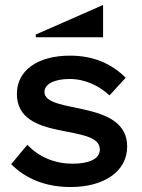

<svg xmlns="http://www.w3.org/2000/svg" viewBox="-20 -736 572 773"><path d="M124 -586H395V-716L124 -597ZM264 17C402 17 492 -48 492 -146C492 -338 159 -274 159 -366C159 -398 200 -418 260 -418C326 -418 380 -389 421 -352L486 -423C431 -478 358 -512 262 -512C135 -512 48 -455 48 -358C48 -161 382 -242 382 -134C382 -94 334 -77 273 -77C197 -77 135 -106 90 -153L25 -75C86 -14 167 17 264 17Z"/></svg>

Font: LaHaus Display SemiBold
Style: Regular
Weight: 600
Designer: We are Make, BastardaType, Dalton Maag Ltd
Foundry: BastardaType, Dalton Maag Ltd
Version: Version 3.100;Glyphs 3.3 (3331)